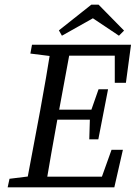

<svg xmlns="http://www.w3.org/2000/svg" viewBox="-20 -808 585 828"><path d="M13 0 21 -37 134 -51H140L131 0ZM91 0 153 -330Q179 -471 202 -615H287L226 -285Q213 -214 200.5 -142.5Q188 -71 176 0ZM111 -577 118 -615H245L235 -563H223ZM131 0 140 -46H456L403 0L461 -162H510L473 0ZM188 -292 196 -335H402L393 -292ZM236 -568 245 -615H545L523 -451H475V-615L507 -568ZM365 -207 368 -308 371 -326 405 -423H446L404 -207ZM405 -788 515 -676 493 -654 345 -753H423L247 -654L234 -677L374 -788Z"/></svg>

Font: Lisu Bosa Light
Style: Italic
Weight: 300
Italic angle: -19°
Designer: David Morse, Annie Olsen, Victor Gaultney, Frank Grießhammer (Latin)
Foundry: SIL International
Version: Version 2.000